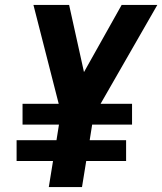

<svg xmlns="http://www.w3.org/2000/svg" viewBox="-20 -755 655 775"><path d="M177 0 194 -105H47V-189H208L218 -252H71V-336H217L115 -735H259L319 -464L471 -735H615L386 -336H513V-252H352L342 -189H489V-105H328L311 0Z"/></svg>

Font: Iosevka Aile Extrabold Oblique
Style: Regular
Weight: 800
Italic angle: -9°
Designer: Belleve Invis
Foundry: Belleve Invis
Version: Version 31.1.0; ttfautohint (v1.8.4)